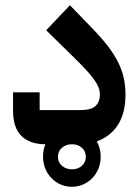

<svg xmlns="http://www.w3.org/2000/svg" viewBox="-20 -553 538 736"><path d="M256 163Q232 163 212 154Q192 145 177 129.5Q162 114 153.5 93Q145 72 145 48Q145 21 154 0Q95 0 62.5 -31.5Q30 -63 30 -129V-199H132V-131H288Q330 -131 346.5 -147Q363 -163 363 -191Q363 -218 339 -250.5Q315 -283 258 -338L157 -437L248 -533L335 -443Q370 -407 394 -375.5Q418 -344 433 -314Q448 -284 454.5 -253.5Q461 -223 461 -189Q461 -120 432.5 -75Q404 -30 351 -11Q358 1 362 16Q366 31 366 48Q366 72 357.5 93Q349 114 334 129.5Q319 145 299 154Q279 163 256 163ZM256 96Q279 96 294 82.5Q309 69 309 48Q309 27 294 13.5Q279 0 256 0Q233 0 217.5 13.5Q202 27 202 48Q202 69 217.5 82.5Q233 96 256 96Z"/></svg>

Font: IBM Plex Sans Arabic SemiBold
Style: Regular
Weight: 600
Designer: Mike Abbink, Paul van der Laan, Pieter van Rosmalen, Wael Morcos, Khajak Apelian
Foundry: Bold Monday
Version: Version 1.1